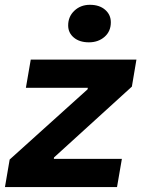

<svg xmlns="http://www.w3.org/2000/svg" viewBox="-41 -763 576 783"><path d="M-1.6 -112.4 316.2 -398.8 317.2 -405H64.6L84.4 -520H515.4L496.8 -409.8L179.2 -120.8L178.6 -115H456L436.2 0H-20.8ZM237 -659.4Q237 -695.6 262.5 -719.5Q288 -743.4 325.6 -743.4Q364.4 -743.4 387.7 -723.2Q411 -703 411 -672Q411 -635.2 385.4 -612.8Q359.8 -590.4 321.6 -590.4Q283.4 -590.4 260.2 -609.7Q237 -629 237 -659.4Z"/></svg>

Font: Fixel Italic Variable Display Thin
Style: Italic
Weight: 100
Italic angle: -10°
Designer: AlfaBravo + MacPaw
Foundry: Kyrylo Tkachov, Marchela Mozhyna, Serhii Makarenko, Maria Weinstein, Zakhar Kryvoshyya
Version: Version 1.210;Glyphs 3.2 (3217)